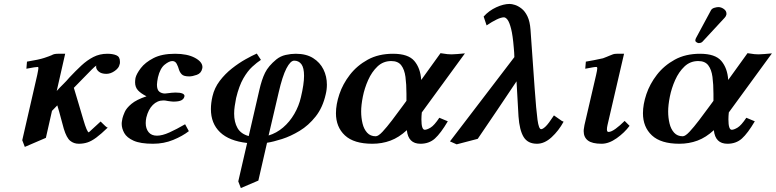

<svg xmlns="http://www.w3.org/2000/svg" viewBox="-20 -718 3940 975"><path d="M587 -390Q584 -373 563 -358Q542 -343 520 -343Q495 -343 481.5 -354.5Q468 -366 468 -379Q468 -383 469 -385Q462 -381 445 -364Q428 -347 397 -315L355 -272Q367 -232 379 -192Q391 -152 403 -111Q422 -46 431 -46Q431 -46 491 -101Q491 -101 498.5 -93.5Q506 -86 514.5 -78Q523 -70 527 -70Q493 -37 468.5 -19Q444 -1 423.5 5.5Q403 12 380 12Q355 12 336.5 -3Q318 -18 304 -64Q294 -99 288 -123Q282 -147 271 -183L244 -155L213 -18L106 28L93 -6L169 -337Q175 -366 175 -372Q175 -378 172 -378Q165 -378 153 -376Q141 -374 114 -369L117 -405Q178 -415 205 -424Q232 -433 243 -438Q254 -445 274 -445H311L268 -256Q285 -275 301 -290.5Q317 -306 333 -325Q364 -358 393 -385Q422 -412 454 -428.5Q486 -445 525 -445Q552 -445 570.5 -437.5Q589 -430 589 -406Q589 -402 589 -398.5Q589 -395 587 -390Z M723 -121Q720 -106 720 -93Q720 -65 734.5 -47Q749 -29 777 -29Q804 -29 840.5 -45.5Q877 -62 920 -87L939 -52Q907 -27 859.5 -7.5Q812 12 757 12Q693 12 658.5 -3.5Q624 -19 611 -42.5Q598 -66 598 -89Q598 -97 599.5 -104Q601 -111 602 -118Q605 -130 613.5 -149.5Q622 -169 647.5 -190.5Q673 -212 724 -229Q696 -243 681 -259Q666 -275 666 -300Q666 -305 666.5 -310.5Q667 -316 668 -322Q673 -343 695 -372Q717 -401 759.5 -423Q802 -445 869 -445Q931 -445 969.5 -424.5Q1008 -404 1008 -377Q1008 -373 1007 -370Q1002 -346 979.5 -338Q957 -330 941 -330Q913 -330 903 -340.5Q893 -351 889 -364Q885 -379 877.5 -393.5Q870 -408 855 -408Q839 -408 816 -389.5Q793 -371 782 -325Q780 -314 778.5 -304.5Q777 -295 777 -288Q777 -262 789 -252.5Q801 -243 819 -243Q819 -243 821 -243.5Q823 -244 827 -244Q838 -246 852.5 -247Q867 -248 871 -248Q917 -248 917 -230Q917 -228 916 -227Q914 -216 901.5 -209Q889 -202 860 -202Q856 -202 848 -203Q840 -204 833 -205Q826 -207 819 -207.5Q812 -208 810 -208Q779 -208 756 -185Q733 -162 723 -121Z M1203 237 1190 203 1235 8Q1144 -2 1097.5 -46.5Q1051 -91 1051 -164Q1051 -179 1053 -195.5Q1055 -212 1059 -229Q1069 -272 1096 -307.5Q1123 -343 1158 -370.5Q1193 -398 1227 -417Q1261 -436 1284 -446L1305 -414Q1285 -401 1261 -379Q1237 -357 1215.5 -319.5Q1194 -282 1179 -220Q1175 -199 1172 -179.5Q1169 -160 1169 -141Q1169 -98 1186 -68Q1203 -38 1243 -27L1297 -261Q1309 -314 1326 -348.5Q1343 -383 1383 -416Q1404 -433 1430.5 -439Q1457 -445 1482 -445Q1535 -445 1570 -423Q1605 -401 1622.5 -365.5Q1640 -330 1640 -288Q1640 -263 1634 -239Q1619 -172 1583 -126.5Q1547 -81 1501.5 -53.5Q1456 -26 1412 -12Q1368 2 1336 7L1292 199ZM1508 -224Q1524 -291 1524 -333Q1524 -374 1510.5 -392Q1497 -410 1474 -410Q1455 -410 1434.5 -370.5Q1414 -331 1395 -248L1344 -30Q1384 -42 1417.5 -70.5Q1451 -99 1474.5 -139.5Q1498 -180 1508 -224Z M1976 -445Q2053 -445 2084 -408.5Q2115 -372 2119 -312L2217 -448Q2240 -444 2252 -443Q2264 -442 2273 -442Q2284 -442 2301.5 -443.5Q2319 -445 2341 -447L2122 -147Q2121 -138 2120.5 -129Q2120 -120 2120 -112Q2120 -59 2137 -59Q2148 -59 2166.5 -70Q2185 -81 2211 -120L2254 -102Q2218 -41 2188.5 -14.5Q2159 12 2115 12Q2053 12 2046 -57Q2006 -20 1963 -4Q1920 12 1871 12Q1777 12 1731.5 -30.5Q1686 -73 1686 -143Q1686 -188 1703.5 -240Q1721 -292 1757 -338.5Q1793 -385 1847.5 -415Q1902 -445 1976 -445ZM2044 -206V-241Q2044 -290 2039 -327.5Q2034 -365 2017.5 -386.5Q2001 -408 1967 -408Q1926 -408 1897 -380.5Q1868 -353 1849.5 -311.5Q1831 -270 1822.5 -227Q1814 -184 1814 -152Q1814 -120 1821 -91Q1828 -62 1844.5 -44Q1861 -26 1888 -26Q1901 -26 1922.5 -49Q1944 -72 1971 -107.5Q1998 -143 2025 -180Z M2833 -104 2842 -100Q2817 -54 2781 -21Q2745 12 2707 12Q2660 12 2639 -22.5Q2618 -57 2613 -127L2603 -305Q2554 -232 2505 -159Q2456 -86 2406 -13L2299 15L2265 0L2592 -428Q2592 -439 2591 -451.5Q2590 -464 2589 -476Q2584 -538 2575.5 -571.5Q2567 -605 2557.5 -617.5Q2548 -630 2539 -630Q2525 -630 2502 -619Q2479 -608 2451 -589L2436 -634Q2463 -664 2500 -681Q2537 -698 2568 -698Q2579 -698 2595 -693Q2611 -688 2628.5 -674.5Q2646 -661 2658.5 -635Q2671 -609 2674 -567L2695 -270Q2703 -158 2709.5 -110Q2716 -62 2728 -62Q2736 -62 2750.5 -75.5Q2765 -89 2793 -132Z M3149 -445 3065 -83Q3062 -70 3062 -61Q3062 -48 3070 -48Q3084 -48 3106 -64Q3128 -80 3152 -104L3177 -79Q3151 -44 3111.5 -16Q3072 12 3035 12Q2987 12 2965.5 -4.5Q2944 -21 2944 -52Q2944 -60 2945.5 -67.5Q2947 -75 2948 -83L3007 -337Q3013 -363 3013 -371Q3013 -378 3008 -378Q3001 -378 2990 -376Q2979 -374 2952 -369L2955 -405Q2969 -407 2996.5 -412.5Q3024 -418 3042 -422Q3050 -425 3060 -429Q3070 -433 3077 -436Q3086 -440 3093.5 -442.5Q3101 -445 3112 -445Z M3628 -682Q3642 -682 3655.5 -672.5Q3669 -663 3669 -649V-645Q3667 -635 3660 -628L3547 -506Q3543 -502 3537.5 -500.5Q3532 -499 3529 -499Q3524 -499 3517.5 -503Q3511 -507 3511 -512Q3511 -518 3514 -524L3591 -667Q3596 -675 3608 -678.5Q3620 -682 3628 -682ZM3535 -445Q3612 -445 3643 -408.5Q3674 -372 3678 -312L3776 -448Q3799 -444 3811 -443Q3823 -442 3832 -442Q3843 -442 3860.5 -443.5Q3878 -445 3900 -447L3681 -147Q3680 -138 3679.5 -129Q3679 -120 3679 -112Q3679 -59 3696 -59Q3707 -59 3725.5 -70Q3744 -81 3770 -120L3813 -102Q3777 -41 3747.5 -14.5Q3718 12 3674 12Q3612 12 3605 -57Q3565 -20 3522 -4Q3479 12 3430 12Q3336 12 3290.5 -30.5Q3245 -73 3245 -143Q3245 -188 3262.5 -240Q3280 -292 3316 -338.5Q3352 -385 3406.5 -415Q3461 -445 3535 -445ZM3603 -206V-241Q3603 -290 3598 -327.5Q3593 -365 3576.5 -386.5Q3560 -408 3526 -408Q3485 -408 3456 -380.5Q3427 -353 3408.5 -311.5Q3390 -270 3381.5 -227Q3373 -184 3373 -152Q3373 -120 3380 -91Q3387 -62 3403.5 -44Q3420 -26 3447 -26Q3460 -26 3481.5 -49Q3503 -72 3530 -107.5Q3557 -143 3584 -180Z"/></svg>

Font: Libertinus Serif Semibold Italic
Style: Regular
Weight: 600
Italic angle: -11.5°
Designer: Philipp H. Poll, Khaled Hosny
Foundry: Caleb Maclennan
Version: Version 7.051;RELEASE